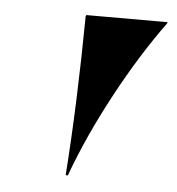

<svg xmlns="http://www.w3.org/2000/svg" viewBox="-37 -748 410 444"><g transform="rotate(5 167.5 -525.5)"><path d="M145 -709 146 -712H335L334 -709Q277 -631 223.5 -531.5Q170 -432 136 -339H131Q143 -506 145 -709Z"/></g></svg>

Font: Nyght Serif Dark Italic
Style: Regular
Weight: 800
Italic angle: -16°
Designer: Maksym Kobuzan
Version: Version 0.400